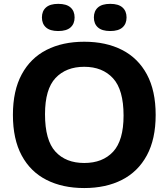

<svg xmlns="http://www.w3.org/2000/svg" viewBox="-20 -966 874 996"><path d="M417 9.5Q304.5 9.5 221.2 -32.8Q138 -75 92.5 -159.5Q47 -244 47 -370Q47 -496 92.8 -580.5Q138.5 -665 221.5 -707.2Q304.5 -749.5 417 -749.5Q530 -749.5 613.2 -707Q696.5 -664.5 742 -580Q787.5 -495.5 787.5 -370Q787.5 -244.5 741.8 -160Q696 -75.5 612.8 -33Q529.5 9.5 417 9.5ZM417 -120.5Q512.5 -120.5 566.8 -179Q621 -237.5 621 -366.5Q621 -500.5 566.2 -560Q511.5 -619.5 417 -619.5Q323 -619.5 268.2 -561.5Q213.5 -503.5 213.5 -373.5Q213.5 -238.5 267.5 -179.5Q321.5 -120.5 417 -120.5ZM552 -805Q509 -805 488 -823.8Q467 -842.5 467 -875.5Q467 -908.5 488 -927.2Q509 -946 552 -946Q594.5 -946 615.5 -927.2Q636.5 -908.5 636.5 -875.5Q636.5 -842.5 615.5 -823.8Q594.5 -805 552 -805ZM282 -805Q239.5 -805 218.5 -823.8Q197.5 -842.5 197.5 -875.5Q197.5 -908.5 218.5 -927.2Q239.5 -946 282 -946Q325 -946 346 -927.2Q367 -908.5 367 -875.5Q367 -842.5 346 -823.8Q325 -805 282 -805Z"/></svg>

Font: Encode Sans Semi Expanded
Style: Bold
Weight: 700
Width: 6
Designer: Multiple Designers
Foundry: Impallari Type
Version: Version 3.000; ttfautohint (v1.8.3) -l 8 -r 50 -G 200 -x 14 